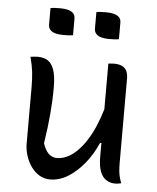

<svg xmlns="http://www.w3.org/2000/svg" viewBox="-54 -809 709 867"><g transform="rotate(5 300.0 -376.0)"><path d="M102 -536Q128 -536 146.5 -525Q165 -514 175.5 -485.5Q186 -457 186 -403Q186 -371 184.5 -341.5Q183 -312 180.5 -282.5Q178 -253 174 -221Q170 -189 164 -149Q174 -119 189.5 -103.5Q205 -88 228 -88Q257 -88 286 -105.5Q315 -123 342 -157.5Q369 -192 392 -243Q408 -280 422 -326V-533Q427 -534 430.5 -534Q434 -534 438.5 -534.5Q443 -535 447 -535Q470 -535 484.5 -528Q499 -521 505.5 -507Q512 -493 512 -472V-91Q512 -70 513.5 -54.5Q515 -39 518.5 -26Q522 -13 527 0Q523 1 518 2Q513 3 508.5 3.5Q504 4 499 4Q478 4 460 -7Q442 -18 432 -43Q422 -68 422 -111V-173H416Q393 -120 359 -78.5Q325 -37 286 -13Q247 11 205 11Q178 11 156.5 -2Q135 -15 119.5 -36.5Q104 -58 95 -85.5Q86 -113 86 -141V-394Q86 -435 82.5 -465.5Q79 -496 69 -533Q78 -534 85.5 -535Q93 -536 102 -536ZM140 -760Q150 -762 162 -762.5Q174 -763 184 -763Q203 -763 218 -759.5Q233 -756 242.5 -747Q252 -738 252 -722V-647Q242 -645 230 -644.5Q218 -644 207 -644Q190 -644 174.5 -647.5Q159 -651 149.5 -660.5Q140 -670 140 -685ZM348 -760Q358 -762 370 -762.5Q382 -763 392 -763Q411 -763 426 -759.5Q441 -756 450.5 -747Q460 -738 460 -722V-647Q450 -645 438 -644.5Q426 -644 415 -644Q398 -644 382.5 -647.5Q367 -651 357.5 -660.5Q348 -670 348 -685Z"/></g></svg>

Font: Code D Ace
Style: Regular
Weight: 400
Version: Version 1.085; ttfautohint (v1.8.4.7-5d5b);Nerd Fonts 3.0.2